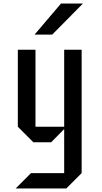

<svg xmlns="http://www.w3.org/2000/svg" viewBox="-20 -798 571 1077"><path d="M438 173 352 259H68L154 173H340V-74L267 0H167L80 -87V-519H179V-87H340V-519H438ZM445 -778 273 -604H174L322 -778Z"/></svg>

Font: Iceberg
Style: Regular
Weight: 400
Designer: Victor Kharyk
Foundry: Cyreal (www.cyreal.org)
Version: Version 1.002